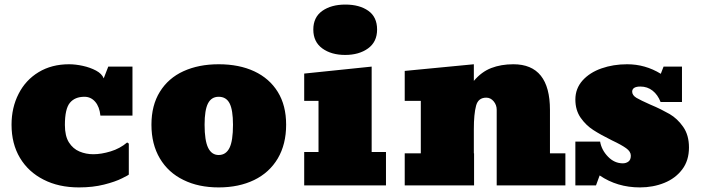

<svg xmlns="http://www.w3.org/2000/svg" viewBox="-20 -816 3100 845"><path d="M327.6 8.8Q238.3 8.8 171.9 -25.4Q105 -59.1 67.9 -121.1Q30.8 -183.1 30.8 -267.1Q30.8 -342.8 62 -403.3Q92.8 -463.9 150.1 -498.5Q207.5 -533.2 283.7 -533.2Q312.5 -533.2 344.7 -526.1Q377 -519 402.6 -505.4Q428.2 -491.7 436.5 -471.2L456.5 -522.9H563V-307.1H421.9Q418 -346.2 398.9 -368.2Q379.9 -390.1 351.6 -390.1Q309.6 -390.1 287.6 -363.5Q265.6 -336.9 265.6 -266.1Q265.6 -217.3 283.4 -189.2Q301.3 -161.1 329.8 -149.2Q358.4 -137.2 390.6 -137.2Q425.8 -137.2 466.8 -149.7Q507.8 -162.1 539.6 -189L546.9 -184.1V-47.9Q546.9 -45.9 517.1 -31.2Q487.3 -16.1 438 -3.7Q388.7 8.8 327.6 8.8Z M942.4 8.8Q853.5 8.8 787.6 -23.9Q720.7 -56.2 683.6 -118.7Q646.5 -181.2 646.5 -267.1Q646.5 -352.5 683.6 -412.1Q720.7 -472.2 787.6 -502.7Q854.5 -533.2 942.4 -533.2Q1032.7 -533.2 1099.4 -502Q1166 -470.7 1202.6 -411.4Q1239.3 -352.1 1239.3 -267.1Q1239.3 -181.2 1202.6 -118.7Q1165.5 -56.2 1098.4 -23.7Q1031.2 8.8 942.4 8.8ZM942.4 -133.8Q974.6 -133.8 990.2 -165.5Q1005.4 -196.3 1005.4 -267.1Q1005.4 -332 990.5 -361.1Q975.6 -390.1 942.4 -390.1Q910.6 -390.1 895.5 -361.1Q880.4 -332 880.4 -267.1Q880.4 -197.8 896 -165.5Q911.6 -133.8 942.4 -133.8Z M1499 -574.2Q1438 -574.2 1398.4 -603Q1358.9 -631.8 1358.9 -686Q1358.9 -740.2 1398.4 -768.1Q1438 -795.9 1500 -795.9Q1562 -795.9 1600.8 -768.6Q1639.6 -741.2 1639.6 -686Q1639.6 -631.8 1599.9 -603Q1560.1 -574.2 1499 -574.2ZM1678.7 -147V0H1318.8V-147H1381.8V-372.1H1318.8V-492.2L1615.7 -522.9V-147Z M2400.4 -332V-141.1H2468.3V0H2166V-333Q2166 -354 2152.6 -370.1Q2139.2 -386.2 2120.1 -386.2Q2084.5 -386.2 2075.2 -350.6Q2065.4 -314 2065.4 -248V-141.1H2066.4V0H1761.2V-141.1H1832V-372.1H1761.2V-503.9L2065.4 -533.2V-460Q2099.1 -500 2142.1 -516.6Q2185.1 -533.2 2239.3 -533.2Q2400.4 -533.2 2400.4 -332Z M2796.4 8.8Q2696.3 8.8 2619.1 -43.9L2603 0H2512.2V-192.9H2621.1Q2627.4 -155.8 2655.8 -126.5Q2684.1 -97.2 2721.2 -97.2Q2735.4 -97.2 2745.8 -105Q2756.3 -112.8 2756.3 -130.9Q2756.3 -148.9 2735.8 -163.6Q2714.8 -178.7 2673.3 -198.2Q2623 -223.1 2591.3 -243.7Q2559.1 -264.2 2535.6 -297.6Q2512.2 -331.1 2512.2 -377.9Q2512.2 -426.3 2543.9 -461.9Q2575.7 -497.1 2627.4 -515.1Q2679.2 -533.2 2740.2 -533.2Q2819.8 -533.2 2888.2 -491.2L2900.4 -522.9H2981.4V-367.2H2887.2Q2875 -398.9 2852.1 -417Q2829.1 -435.1 2798.3 -435.1Q2762.2 -435.1 2762.2 -412.1Q2762.7 -396.5 2781.2 -385.3Q2799.8 -374.5 2841.3 -356Q2867.2 -345.2 2888.7 -334.5Q2910.2 -323.7 2927.2 -314Q2961.4 -293.9 2986.8 -257.6Q3012.2 -221.2 3012.2 -167Q3012.2 -109.4 2982.4 -70.3Q2952.6 -30.8 2903.3 -11Q2854 8.8 2796.4 8.8Z"/></svg>

Font: Angkor
Style: Regular
Weight: 400
Designer: Danh Hong
Foundry: Danh Hong
Version: Version 8.000; ttfautohint (v1.8.3)